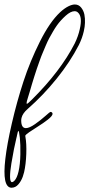

<svg xmlns="http://www.w3.org/2000/svg" viewBox="-57 -707 408 878"><path d="M20.5 -86.9Q20.5 -86.4 19.8 -82.8Q19 -79.1 18.1 -76.2Q12.2 -51.8 6.8 -24.7Q1.5 2.4 -4.9 40Q-11.2 77.6 -11 101.8Q-10.7 126 -2 126Q2.4 126 8.8 119.6Q21 106.9 27.8 77.1Q35.2 45.4 36.1 -0.5Q37.1 -46.4 33.7 -77.4Q30.3 -108.4 26.9 -108.4Q24.9 -108.4 20.5 -86.9ZM58.6 -85.4 59.1 -82Q64.9 -50.8 63.2 -3.2Q61.5 44.4 53.2 80.6Q52.7 82.5 46.9 101.6Q39.6 121.6 26.6 136.5Q13.7 151.4 -4.4 151.4H-6.3Q-47.4 147.5 -32.7 20.5Q-24.9 -47.4 -2.9 -142.6Q20 -241.7 50.3 -334.5Q80.6 -427.2 125.5 -516.8Q170.4 -606.4 217.8 -650.9Q238.3 -669.9 257.8 -679.2Q273.4 -686.5 285.2 -686.5Q302.7 -686.5 314 -672.6Q325.2 -658.7 328.9 -640.6Q332.5 -622.6 331.5 -602.5Q331.1 -585 326.2 -564Q319.3 -533.2 303.7 -501.5Q263.7 -423.8 202.4 -347.7Q141.1 -271.5 70.3 -209.5Q46.4 -189 41.5 -168Q40 -162.1 40 -156.2Q40 -121.1 61.5 -121.1Q77.1 -121.1 103.5 -139.6Q129.9 -158.2 150.6 -176.8Q171.4 -195.3 173.3 -195.3Q179.2 -195.3 181.6 -191.7Q184.1 -188 183.1 -184.6Q181.2 -175.3 160.9 -159.4Q140.6 -143.6 117.7 -129.4Q94.7 -115.2 76.2 -102.3Q57.6 -89.4 58.6 -85.4ZM284.7 -508.3Q300.8 -541.5 307.6 -572.8Q321.3 -630.4 299.3 -649.9Q293 -655.8 284.2 -655.8Q266.1 -655.8 242.9 -634.8Q219.7 -613.8 203.6 -591.3Q193.8 -577.6 184.6 -561.5Q175.3 -545.4 167.7 -531.5Q160.2 -517.6 151.6 -497.1Q143.1 -476.6 137.5 -463.6Q131.8 -450.7 123.5 -427Q115.2 -403.3 111.3 -392.3Q107.4 -381.3 99.4 -355.7Q91.3 -330.1 89.1 -322.3Q86.9 -314.5 78.9 -287.4Q70.8 -260.3 69.3 -255.9Q65.9 -245.1 65.9 -244.1Q63 -232.4 66.4 -232.4Q69.8 -232.4 89.4 -252Q219.7 -381.3 284.7 -508.3Z"/></svg>

Font: Sintesa 4
Style: 4
Weight: 400
Version: Version 001.000